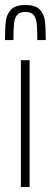

<svg xmlns="http://www.w3.org/2000/svg" viewBox="-34 -752 204 772"><path d="M50 0V-510H85V0ZM150 -591H116Q116 -636 113.5 -658Q111 -680 101 -692Q91 -704 68 -704Q45 -704 35 -692Q25 -680 22.5 -658.5Q20 -637 20 -591H-14Q-14 -642 -10 -670Q-6 -698 12 -715Q30 -732 68 -732Q107 -732 124.5 -715Q142 -698 146 -670.5Q150 -643 150 -591Z"/></svg>

Font: Saira Ultra Condensed Thin
Style: Regular
Weight: 100
Width: 1
Designer: Hector Gatti with collaboration of the Omnibus-Type team
Foundry: Omnibus-Type
Version: Version 1.001; ttfautohint (v1.8)